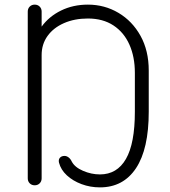

<svg xmlns="http://www.w3.org/2000/svg" viewBox="-20 -801 733 830"><path d="M412 9Q370 9 332.5 -5Q295 -19 269 -43Q243 -67 235 -98Q232 -111 239 -119Q246 -127 259 -127Q268 -127 276.5 -120.5Q285 -114 290 -103Q303 -78 339 -62.5Q375 -47 412 -47Q486 -47 524.5 -114Q563 -181 563 -318V-486Q563 -555 539.5 -608Q516 -661 470.5 -691Q425 -721 360 -721Q302 -721 256.5 -701Q211 -681 185.5 -645.5Q160 -610 160 -563V-686Q192 -730 244 -755.5Q296 -781 360 -781Q432 -781 492 -745.5Q552 -710 587.5 -646Q623 -582 623 -496V-318Q623 -157 568 -74Q513 9 412 9ZM130 0Q117 0 108.5 -8.5Q100 -17 100 -30V-751Q100 -764 108.5 -772.5Q117 -781 130 -781Q143 -781 151.5 -772.5Q160 -764 160 -751V-30Q160 -17 151.5 -8.5Q143 0 130 0Z"/></svg>

Font: ComfortaaLight
Style: Regular
Weight: 300
Designer: Johan Aakerlund
Foundry: Johan Aakerlund
Version: Version 3.104; ttfautohint (v1.8.1.43-b0c9)